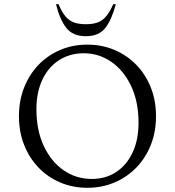

<svg xmlns="http://www.w3.org/2000/svg" viewBox="-20 -882 831 912"><path d="M395 10Q325 10 265.5 -15.5Q206 -41 162.5 -86.5Q119 -132 94.5 -194Q70 -256 70 -330Q70 -404 94.5 -466Q119 -528 162.5 -573.5Q206 -619 265.5 -644.5Q325 -670 395 -670Q465 -670 524.5 -644.5Q584 -619 628 -573.5Q672 -528 696.5 -466Q721 -404 721 -330Q721 -256 696.5 -194Q672 -132 628 -86.5Q584 -41 524.5 -15.5Q465 10 395 10ZM416 -32Q482 -32 532 -65Q582 -98 610 -158Q638 -218 638 -299Q638 -399 603 -473Q568 -547 509 -588Q450 -629 378 -629Q312 -629 261 -596.5Q210 -564 181.5 -504Q153 -444 153 -363Q153 -263 188 -188.5Q223 -114 282.5 -73Q342 -32 416 -32ZM388 -710Q326 -710 295 -749.5Q264 -789 246 -862H258Q275 -822 293 -802Q311 -782 334 -774.5Q357 -767 388 -767Q419 -767 441.5 -774.5Q464 -782 482 -802Q500 -822 518 -862H530Q511 -789 480.5 -749.5Q450 -710 388 -710Z"/></svg>

Font: Spectral Light
Style: Regular
Weight: 300
Designer: Jean-Baptiste Levee
Foundry: Production Type
Version: Version 2.001